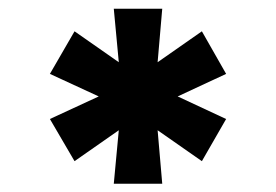

<svg xmlns="http://www.w3.org/2000/svg" viewBox="-20 -748 646 449"><path d="M246.1 -318.4 257.8 -443.4 154.3 -371.1 96.7 -469.7 210.9 -522.5 96.7 -575.2 154.3 -674.8 257.8 -602.5 246.1 -727.5H359.4L348.6 -602.5L452.1 -674.8L508.8 -575.2L395.5 -522.5L508.8 -469.7L452.1 -371.1L348.6 -443.4L359.4 -318.4Z"/></svg>

Font: Inter 16pt Black
Style: Regular
Weight: 900
Version: Version 4.001;git-66647c0bb